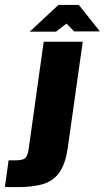

<svg xmlns="http://www.w3.org/2000/svg" viewBox="-57 -761 427 782"><path d="M17 1Q9 1 -10 1Q-29 1 -37 0L-22 -108H7Q36 -108 46 -117.5Q56 -127 60 -156L121 -591H280L219 -159Q210 -96 186.5 -61Q163 -26 122 -12.5Q81 1 17 1ZM64 -632 181 -741H264L350 -633H245L214 -665L171 -632Z"/></svg>

Font: Alumni Sans Thin Black
Style: Italic
Weight: 900
Italic angle: -8°
Version: Version 1.016